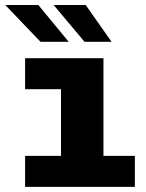

<svg xmlns="http://www.w3.org/2000/svg" viewBox="-46 -726 566 746"><path d="M51.5 0V-120.5H191V-379.5H51.5V-500H356V-120.5H478V0ZM282.5 -563.5 162.5 -706.5H287L387.5 -563.5ZM111.5 -563.5 -25.5 -706.5H103L221 -563.5Z"/></svg>

Font: Trispace Thin
Style: Bold
Weight: 700
Version: Version 1.210